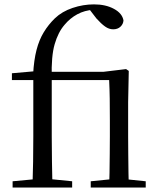

<svg xmlns="http://www.w3.org/2000/svg" viewBox="-20 -836 712 856"><path d="M36.2 0V-27.8L152.1 -38.6H193.4L301.7 -27.8V0ZM124.7 0Q126.7 -56.6 127.6 -114.3Q128.5 -171.9 128.5 -228.5V-478.9H33.1V-509.4L158.4 -520.4L127.7 -504.6Q131.1 -568.5 142.9 -613.6Q154.6 -658.7 175.3 -692.5Q195.9 -726.4 224.7 -754.4Q256.5 -784.8 303.5 -800.6Q350.6 -816.5 399 -816.5Q451.2 -816.5 488 -796.5Q524.9 -776.6 530.5 -745.1Q529.5 -728.7 517.1 -717Q504.6 -705.3 484.5 -705.3Q466.1 -705.3 448.6 -717.7Q431 -730.1 409.7 -753.9L377.3 -796.1V-802.9H397.3V-792.5Q357.2 -790 324.5 -772.3Q291.8 -754.5 267.7 -725.3Q239.2 -692.5 223.7 -638.9Q208.1 -585.3 210.7 -489.9V-228.5Q210.7 -171.9 211.7 -114.3Q212.7 -56.6 213.9 0ZM384.5 0V-27.8L492.4 -38.6H525.4L629.7 -27.8V0ZM466.6 0Q467.8 -24.4 468.3 -65.3Q468.8 -106.3 469.3 -150.7Q469.8 -195.1 469.8 -228.5V-298.2Q469.8 -354.2 469.2 -396.5Q468.6 -438.8 466.6 -478.9H170.2V-516H442.1L542.1 -528L554.1 -519.8L551.3 -380.4V-228.5Q551.3 -195.1 551.8 -150.7Q552.3 -106.3 552.8 -65.3Q553.3 -24.4 554.3 0Z"/></svg>

Font: Noto Serif TC
Style: Regular
Weight: 200
Designer: Ryoko NISHIZUKA 西塚涼子 (kana & ideographs); Frank Grießhammer (Latin, Greek & Cyrillic); Wenlong ZHANG 张文龙 (bopomofo); San
Foundry: Adobe
Version: Version 2.001;hotconv 1.1.0;makeotfexe 2.6.0